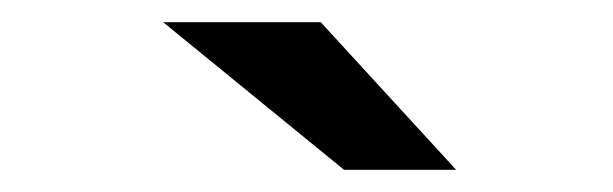

<svg xmlns="http://www.w3.org/2000/svg" viewBox="-20 -744 552 173"><path d="M269 -724 391 -591H290L127 -724Z"/></svg>

Font: Red Hat Text Medium
Style: Italic
Weight: 500
Italic angle: -12°
Designer: Pentagram / MCKL
Foundry: Pentagram / MCKL
Version: Version 1.003; Red Hat Text Medium Italic